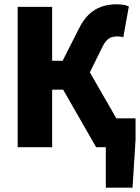

<svg xmlns="http://www.w3.org/2000/svg" viewBox="-20 -683 649 891"><path d="M471 188V0H443V-134H609V-34L595 188ZM62 0V-651H222V-401H366L597 0H426L273 -267H222V0ZM394 -341 256 -372 344 -546Q366 -591 392.5 -616Q419 -641 451 -652Q483 -663 521 -663Q535 -663 550.5 -661Q566 -659 578 -653L552 -510Q543 -513 535.5 -513.5Q528 -514 523 -514Q508 -514 496 -509.5Q484 -505 473 -493Q462 -481 452 -459Z"/></svg>

Font: Source Code Pro ExtraBold
Style: Regular
Weight: 800
Monospace: yes
Designer: Paul D. Hunt, Teo Tuominen
Foundry: Adobe Systems Incorporated
Version: Version 1.018;hotconv 1.0.116;makeotfexe 2.5.65601